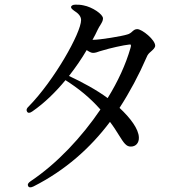

<svg xmlns="http://www.w3.org/2000/svg" viewBox="-20 -774 790 824"><path d="M96 -295C100 -288 108 -288 119 -296C171 -332 219 -379 261 -430C316 -395 365 -356 411 -304C331 -186 226 -73 111 4C101 11 97 17 101 25C104 31 112 32 124 26C260 -43 367 -138 452 -251C468 -230 481 -209 491 -193C511 -161 522 -144 542 -145C563 -145 577 -161 576 -184C575 -221 539 -268 493 -311C537 -379 576 -452 609 -528C614 -541 620 -546 628 -553C637 -561 646 -569 646 -578C646 -603 590 -649 569 -649C560 -649 555 -645 549 -640C543 -634 535 -628 526 -626C505 -619 410 -603 378 -603H377C385 -617 393 -633 399 -646C404 -656 407 -661 411 -667C417 -677 422 -685 422 -695C422 -713 376 -744 338 -751C325 -754 314 -754 303 -754C292 -754 286 -749 285 -745C284 -739 289 -735 298 -728C316 -717 328 -704 328 -688C328 -633 212 -428 103 -317C94 -309 92 -302 96 -295ZM276 -448C305 -485 331 -523 352 -559C361 -553 371 -547 379 -547C388 -547 398 -550 408 -554C413 -555 418 -557 422 -558C447 -566 512 -581 536 -583C542 -584 544 -581 540 -568C520 -498 486 -424 442 -353C395 -388 332 -422 276 -448Z"/></svg>

Font: 寒蝉锦书宋 CompactLight
Style: Bold
Weight: 400
Width: 4
Designer: 寒蝉锦书宋{Warren} 思源宋体{Ryoko NISHIZUKA 西塚涼子 (kana & ideographs); Frank Grießhammer (Latin, Greek & Cyrillic); Wenlong ZHANG 
Foundry: Adobe & ChillType
Version: Version 2.000;Glyphs 3.1.1 (3135)